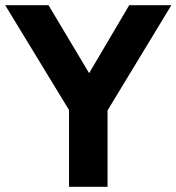

<svg xmlns="http://www.w3.org/2000/svg" viewBox="-21 -720 680 740"><path d="M245 0V-296L-1 -700H166L322.5 -438L477 -700H639.5L393.5 -294.5V0Z"/></svg>

Font: Geologica Cursive SemiBold
Style: Regular
Weight: 600
Designer: Sindre Bremnes, Frode Helland
Foundry: Monokrom Skriftforlag AS
Version: Version 1.010;gftools[0.9.28]